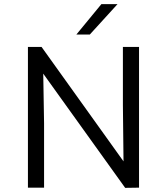

<svg xmlns="http://www.w3.org/2000/svg" viewBox="-20 -907 806 928"><path d="M115 0ZM652 -680V0L585 1L189 -551L193 -311V0H115V-680H181L577 -127L574 -399V-680ZM470 -887H548L414 -740H349Z"/></svg>

Font: Martel Sans Light
Style: Regular
Weight: 300
Designer: Dan Reynolds and Mathieu Réguer
Foundry: Dan Reynolds and Mathieu Réguer
Version: Version 1.002; ttfautohint (v1.1) -l 5 -r 5 -G 72 -x 0 -D la